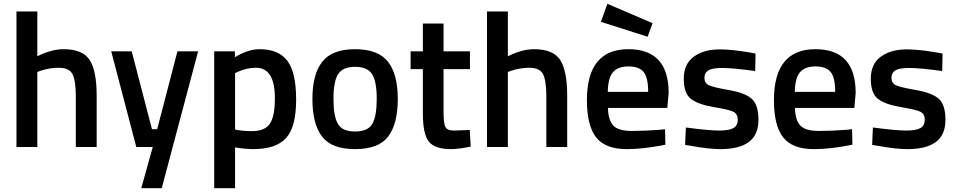

<svg xmlns="http://www.w3.org/2000/svg" viewBox="-20 -768 4998 1003"><path d="M175 0H66V-708H175V-474Q249 -511 312 -511Q412 -511 448.5 -454.5Q485 -398 485 -268V0H376V-265Q376 -346 359 -380Q342 -414 287 -414Q239 -414 191 -398L175 -392Z M561 -500H668L774 -93H801L907 -500H1015L825 215H718L778 0H692Z M1099 215V-500H1207V-469Q1276 -511 1336 -511Q1435 -511 1481 -450.5Q1527 -390 1527 -247.5Q1527 -105 1474.5 -47Q1422 11 1303 11Q1262 11 1208 2V215ZM1317 -414Q1270 -414 1223 -393L1208 -386V-91Q1248 -83 1296 -83Q1364 -83 1390 -122Q1416 -161 1416 -255Q1416 -414 1317 -414Z M1664 -446Q1715 -511 1835 -511Q1955 -511 2006.5 -446Q2058 -381 2058 -251Q2058 -121 2008 -55Q1958 11 1835 11Q1712 11 1662 -55Q1612 -121 1612 -251Q1612 -381 1664 -446ZM1745 -121Q1768 -81 1835 -81Q1902 -81 1925 -121Q1948 -161 1948 -252Q1948 -343 1923.5 -381Q1899 -419 1835 -419Q1771 -419 1746.5 -381Q1722 -343 1722 -252Q1722 -161 1745 -121Z M2435 -407H2297V-187Q2297 -126 2306 -106Q2315 -86 2352 -86L2434 -89L2439 -2Q2372 11 2337 11Q2252 11 2220.5 -28Q2189 -67 2189 -175V-407H2125V-500H2189V-645H2297V-500H2435Z M2633 0H2524V-708H2633V-474Q2707 -511 2770 -511Q2870 -511 2906.5 -454.5Q2943 -398 2943 -268V0H2834V-265Q2834 -346 2817 -380Q2800 -414 2745 -414Q2697 -414 2649 -398L2633 -392Z M3426 -90 3454 -93 3456 -12Q3342 11 3254 11Q3143 11 3094.5 -50Q3046 -111 3046 -245Q3046 -511 3263 -511Q3473 -511 3473 -282L3466 -204H3156Q3157 -142 3183 -113Q3209 -84 3280 -84Q3351 -84 3426 -90ZM3366 -288Q3366 -362 3342.5 -391.5Q3319 -421 3263 -421Q3207 -421 3181.5 -390Q3156 -359 3155 -288ZM3153 -748 3389 -647 3363 -576 3119 -654Z M3925 -397Q3807 -413 3754 -413Q3701 -413 3680.5 -400.5Q3660 -388 3660 -361Q3660 -334 3682.5 -323Q3705 -312 3788.5 -297.5Q3872 -283 3907 -252Q3942 -221 3942 -142Q3942 -63 3891.5 -26Q3841 11 3744 11Q3683 11 3590 -6L3559 -11L3563 -102Q3683 -86 3736 -86Q3789 -86 3811.5 -99Q3834 -112 3834 -142Q3834 -172 3812.5 -183.5Q3791 -195 3709.5 -208.5Q3628 -222 3590 -251Q3552 -280 3552 -357Q3552 -434 3604.5 -472Q3657 -510 3739 -510Q3803 -510 3896 -494L3927 -488Z M4403 -90 4431 -93 4433 -12Q4319 11 4231 11Q4120 11 4071.5 -50Q4023 -111 4023 -245Q4023 -511 4240 -511Q4450 -511 4450 -282L4443 -204H4133Q4134 -142 4160 -113Q4186 -84 4257 -84Q4328 -84 4403 -90ZM4343 -288Q4343 -362 4319.5 -391.5Q4296 -421 4240 -421Q4184 -421 4158.5 -390Q4133 -359 4132 -288Z M4902 -397Q4784 -413 4731 -413Q4678 -413 4657.5 -400.5Q4637 -388 4637 -361Q4637 -334 4659.5 -323Q4682 -312 4765.5 -297.5Q4849 -283 4884 -252Q4919 -221 4919 -142Q4919 -63 4868.5 -26Q4818 11 4721 11Q4660 11 4567 -6L4536 -11L4540 -102Q4660 -86 4713 -86Q4766 -86 4788.5 -99Q4811 -112 4811 -142Q4811 -172 4789.5 -183.5Q4768 -195 4686.5 -208.5Q4605 -222 4567 -251Q4529 -280 4529 -357Q4529 -434 4581.5 -472Q4634 -510 4716 -510Q4780 -510 4873 -494L4904 -488Z"/></svg>

Font: Titillium Web[RUS by Daymarius]
Style: Regular
Weight: 600
Designer: Cyrillization by Daymarius
Foundry: Cyrillization by Daymarius
Version: Version 1.002 September 11, 2018